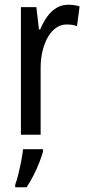

<svg xmlns="http://www.w3.org/2000/svg" viewBox="-20 -567 366 808"><path d="M267 -547Q279 -547 291 -545.5Q303 -544 315 -540L304 -457Q294 -461 283 -462.5Q272 -464 260 -464Q237 -464 217 -450.5Q197 -437 182.5 -412.5Q168 -388 159.5 -354.5Q151 -321 151 -282V0H68V-537H133L144 -443H149Q162 -474 179 -497.5Q196 -521 218 -534Q240 -547 267 -547ZM161 71Q155 93 144 120.5Q133 148 119.5 174Q106 200 92 221H44V210Q51 192 57.5 165Q64 138 69.5 109.5Q75 81 77 61H161Z"/></svg>

Font: Noto Sans Display Condensed
Style: Regular
Weight: 400
Width: 3
Designer: Monotype Design Team
Foundry: Monotype Imaging Inc.
Version: Version 2.003